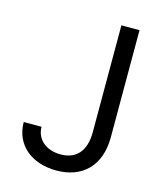

<svg xmlns="http://www.w3.org/2000/svg" viewBox="-111 -809 764 901"><g transform="rotate(15 271.5 -358.5)"><path d="M366.5 -727.3V-207.4C366.5 -116.8 323.2 -68.2 247.2 -68.2C177.9 -68.2 127.8 -108.7 127.8 -170.5H41.2C41.2 -58.6 127.8 9.9 247.2 9.9C373.6 9.9 454.5 -67.8 454.5 -207.4V-727.3Z"/></g></svg>

Font: Karasuma Gothic
Style: Regular
Weight: 400
Designer: Rasmus Andersson, Ryoko Nishizuka
Foundry: Genbu
Version: Version 1.00